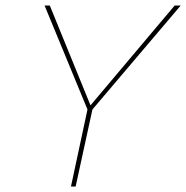

<svg xmlns="http://www.w3.org/2000/svg" viewBox="-20 -678 677 698"><path d="M316 -280 255 0H238L298 -280L142 -658H161L309 -295L615 -658H637Z"/></svg>

Font: Ysabeau Thin
Style: Italic
Weight: 200
Italic angle: -12°
Designer: Christian Thalmann (Catharsis Fonts)
Version: Version 0.003